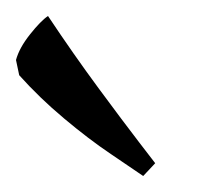

<svg xmlns="http://www.w3.org/2000/svg" viewBox="-44 -734 264 240"><path d="M135 -514Q122 -523 94.5 -541.5Q67 -560 36 -586Q5 -612 -20 -640L-24 -659Q-20 -674 -6.5 -691Q7 -708 16 -714Q48 -666 79 -624Q110 -582 130 -556Q150 -530 150 -530Z"/></svg>

Font: Mate
Style: Italic
Weight: 400
Italic angle: -10.8°
Designer: Eduardo Rodriguez Tunni
Foundry: Eduardo Rodriguez Tunni
Version: Version 1.003; ttfautohint (v1.8.4.7-5d5b);gftools[0.9.24]